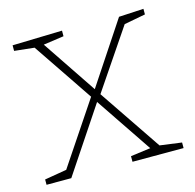

<svg xmlns="http://www.w3.org/2000/svg" viewBox="-83 -612 709 697"><g transform="rotate(-15 271.0 -263.0)"><path d="M9 0V-20L92 -34L248 -267L96 -492L21 -500V-521L208 -526V-505L131 -494L268 -290L421 -521L514 -526V-505L434 -490L283 -267L442 -32L524 -21V0H332V-21L407 -31L264 -243L102 0Z"/></g></svg>

Font: Bitter ExtraLight
Style: Regular
Weight: 200
Designer: Sol Matas, and Bitter project Authors
Foundry: Sol Matas
Version: Version 2.001